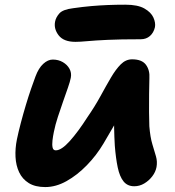

<svg xmlns="http://www.w3.org/2000/svg" viewBox="-20 -769 732 802"><path d="M169 12.4Q126.8 12.4 100.1 -4.3Q73.4 -21 60 -49.4Q46.6 -77.8 44.8 -113.4Q43 -149 50.6 -186.6Q57.2 -218.4 67 -255.6Q76.8 -292.8 87.9 -329.9Q99 -367 110 -398.8Q121 -430.6 128.2 -449.6Q141.2 -484.6 160.7 -502.4Q180.2 -520.2 200.4 -520.2Q224 -520.2 242.5 -509.4Q261 -498.6 270.3 -481.6Q279.6 -464.6 275.8 -444.4Q272.8 -428.6 263.6 -402.3Q254.4 -376 243.4 -344.6Q232.4 -313.2 221.7 -280.6Q211 -248 205 -218Q201.2 -200 199.2 -182.3Q197.2 -164.6 199.7 -152.8Q202.2 -141 213 -141Q236.8 -141 271.7 -180Q306.6 -219 345 -279.2Q376 -324 399.6 -367.2Q423.2 -410.4 443.4 -444.9Q463.6 -479.4 484.5 -500.3Q505.4 -521.2 531.8 -521.2Q572.8 -521.2 589.6 -498.5Q606.4 -475.8 604 -441.6Q603.2 -415.4 602.8 -376.7Q602.4 -338 602.6 -300.7Q602.8 -263.4 603.8 -241.6Q607.6 -195.6 616.4 -166.6Q625.2 -137.6 631.5 -115.9Q637.8 -94.2 633.8 -71.2Q629.8 -50.4 615.9 -32.3Q602 -14.2 582.5 -2.6Q563 9 540.8 9Q512.4 9 496.1 -11.2Q479.8 -31.4 471.8 -69.4Q463.8 -107.4 459.6 -160Q457.4 -197.4 456.7 -235.4Q456 -273.4 457.1 -310Q458.2 -346.6 459.6 -378.6L514 -352Q506.6 -336.4 493.8 -312.3Q481 -288.2 461.4 -253.5Q441.8 -218.8 412.4 -169.6Q383 -120 342.6 -78.6Q302.2 -37.2 257.8 -12.4Q213.4 12.4 169 12.4ZM295.2 -594.2Q246 -594.2 225 -621.4Q204 -648.6 210.2 -679.2Q213.6 -696.8 228.1 -713.1Q242.6 -729.4 284.8 -734.6Q326.4 -740.6 361.2 -743.6Q396 -746.6 430.2 -748Q464.4 -749.4 503.8 -749.4Q555.6 -749.4 583.4 -733.4Q611.2 -717.4 620.9 -695.5Q630.6 -673.6 627.2 -655.4Q621.8 -632.2 606.3 -618.6Q590.8 -605 567.6 -605Q482.6 -605 429.3 -602.5Q376 -600 345 -597.1Q314 -594.2 295.2 -594.2Z"/></svg>

Font: Shantell Sans Light
Style: Italic
Weight: 300
Italic angle: -11°
Designer: Stephen Nixon, Anya Danilova, Shantell Martin
Foundry: Arrow Type
Version: Version 1.008;[ac192a2d6]